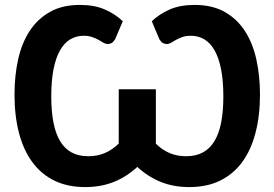

<svg xmlns="http://www.w3.org/2000/svg" viewBox="-20 -753 1116 781"><path d="M597.5 -666.5Q627.5 -695.5 669.8 -714.2Q712 -733 772 -733Q844 -733 894.5 -704.2Q945 -675.5 976.8 -626Q1008.5 -576.5 1023 -510.2Q1037.5 -444 1037.5 -368.5Q1037.5 -282 1019.2 -212.2Q1001 -142.5 965 -93.5Q929 -44.5 875.2 -18.2Q821.5 8 750 8Q686 8 634 -13Q582 -34 538.5 -74Q495 -34 443 -13Q391 8 326.5 8Q255 8 201.2 -18.2Q147.5 -44.5 111.5 -93.5Q75.5 -142.5 57.2 -212.2Q39 -282 39 -368.5Q39 -444 53.5 -510.2Q68 -576.5 100 -626Q132 -675.5 182.5 -704.2Q233 -733 305 -733Q364.5 -733 407 -714.2Q449.5 -695.5 479.5 -666.5L448 -593Q440.5 -581.5 434 -577.8Q427.5 -574 418 -574Q409.5 -574 400.8 -579.2Q392 -584.5 381 -590.8Q370 -597 355.2 -602.2Q340.5 -607.5 320.5 -607.5Q289.5 -607.5 265 -592.5Q240.5 -577.5 223.5 -547Q206.5 -516.5 197.5 -470Q188.5 -423.5 188.5 -360.5Q188.5 -302 197 -256.8Q205.5 -211.5 223.5 -180.5Q241.5 -149.5 270.2 -133.5Q299 -117.5 339.5 -117.5Q376 -117.5 406.5 -130.5Q437 -143.5 463 -169V-390H614V-168.5Q640 -143 670.2 -130.2Q700.5 -117.5 737 -117.5Q777.5 -117.5 806.2 -133.5Q835 -149.5 853.2 -180.5Q871.5 -211.5 880 -256.8Q888.5 -302 888.5 -360.5Q888.5 -423.5 879.5 -470Q870.5 -516.5 853.5 -547Q836.5 -577.5 812 -592.5Q787.5 -607.5 756.5 -607.5Q736 -607.5 721.5 -602.2Q707 -597 696 -590.8Q685 -584.5 676.2 -579.2Q667.5 -574 659 -574Q649.5 -574 642.8 -577.8Q636 -581.5 628.5 -593Z"/></svg>

Font: Lato 2
Style: Regular
Weight: 800
Designer: Lukasz Dziedzic with Adam Twardoch and Botio Nikoltchev
Foundry: tyPoland Lukasz Dziedzic
Version: Version 2.015; 2015-08-06; http://www.latofonts.com/